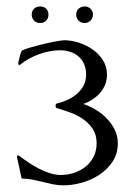

<svg xmlns="http://www.w3.org/2000/svg" viewBox="-20 -549 394 588"><path d="M243.7 -320.8Q243.7 -338.9 237.5 -352.8Q231.4 -366.7 220.7 -376Q210 -385.3 195.3 -390.1Q180.7 -395 163.1 -395Q147.5 -395 131.1 -391.8Q114.7 -388.7 98.9 -382.8Q83 -377 68.1 -368.7Q53.2 -360.4 41.5 -350.6V-351.6L39.6 -348.6Q36.6 -350.6 35.6 -355.5Q38.1 -364.3 40 -374Q42 -383.8 45.9 -392.1Q46.9 -394.5 55.9 -397.9Q64.9 -401.4 78.1 -405Q91.3 -408.7 106.7 -412.6Q122.1 -416.5 136.2 -419.4Q150.4 -422.4 161.4 -424.1Q172.4 -425.8 176.3 -425.8Q197.8 -425.8 220.9 -418.5Q244.1 -411.1 263.4 -397.7Q282.7 -384.3 295.2 -364.7Q307.6 -345.2 307.6 -320.8Q307.6 -304.2 302 -290Q296.4 -275.9 286.4 -264.4Q276.4 -252.9 263.2 -244.4Q250 -235.8 235.4 -230.5Q254.9 -224.1 273.7 -212.6Q292.5 -201.2 307.4 -185.8Q322.3 -170.4 331.5 -151.4Q340.8 -132.3 340.8 -110.4Q340.8 -78.6 325.2 -54.7Q309.6 -30.8 285.2 -14.4Q260.7 2 231.2 10.3Q201.7 18.6 173.8 18.6Q157.7 18.6 142.3 15.4Q127 12.2 111.3 8.3Q95.7 4.4 80.3 1.2Q64.9 -2 48.8 -2Q46.4 -2 46.1 -3.2Q45.9 -4.4 45.4 -6.3L31.7 -69.3L33.2 -72.3Q33.7 -72.3 34.2 -72.5Q34.7 -72.8 35.2 -72.8L37.6 -72.3V-72.8Q50.3 -63 65.7 -52.5Q81.1 -42 97.9 -33.2Q114.7 -24.4 132.3 -18.8Q149.9 -13.2 166 -13.2Q187.5 -13.2 207.3 -19.8Q227.1 -26.4 242.4 -38.8Q257.8 -51.3 266.8 -69.3Q275.9 -87.4 275.9 -110.4Q275.9 -135.7 264.2 -153.8Q252.4 -171.9 234.4 -184.3Q216.3 -196.8 194.1 -204.8Q171.9 -212.9 151.4 -218.8L149.9 -227.1L151.4 -229.5V-231Q168 -234.9 184.6 -242.2Q201.2 -249.5 214.4 -260.5Q227.5 -271.5 235.6 -286.4Q243.7 -301.3 243.7 -320.8ZM103 -529.3Q114.3 -529.3 121.3 -522.5Q128.4 -515.6 128.4 -504.4Q128.4 -493.2 121.3 -485.8Q114.3 -478.5 103 -478.5Q91.8 -478.5 84.5 -485.8Q77.1 -493.2 77.1 -504.4Q77.1 -515.6 84.5 -522.5Q91.8 -529.3 103 -529.3ZM239.3 -529.3Q250 -529.3 257.3 -522.2Q264.6 -515.1 264.6 -504.4Q264.6 -493.7 257.3 -486.1Q250 -478.5 239.3 -478.5Q228 -478.5 220.7 -485.8Q213.4 -493.2 213.4 -504.4Q213.4 -515.6 220.9 -522.5Q228.5 -529.3 239.3 -529.3Z"/></svg>

Font: CAT Linz
Style: Regular
Weight: 400
Designer: Peter Wiegel
Foundry: Peter Wiegel
Version: Version 1.08